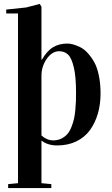

<svg xmlns="http://www.w3.org/2000/svg" viewBox="-20 -727 573 979"><path d="M191.4 -692.9V-422.4H193.4Q219.7 -467.8 250.7 -486.3Q281.7 -504.9 323.7 -504.9Q336.9 -504.9 352.3 -500.7Q367.7 -496.6 387.7 -487.1Q407.7 -477.5 425.5 -458.5Q443.4 -439.5 459 -412.8Q474.6 -386.2 483.6 -344Q492.7 -301.8 492.7 -250Q492.7 -194.8 479 -147.7Q465.3 -100.6 439 -64Q412.6 -27.3 369.6 -6.3Q326.7 14.6 271.5 14.6Q223.1 14.6 191.4 -10.3V207L241.7 211.9V231.9H21.5V211.9L71.8 207V-658.2H11.7V-678.2L113.8 -689L182.6 -707ZM281.7 -465.8Q245.6 -465.8 218.5 -427.2Q191.4 -388.7 191.4 -340.8V-36.1Q219.2 -11.2 251.5 -11.2Q274.9 -11.2 293.2 -20.5Q311.5 -29.8 323.5 -43.5Q335.4 -57.1 344.2 -79.3Q353 -101.6 357.4 -121.3Q361.8 -141.1 364.3 -168.5Q366.7 -195.8 367.2 -213.9Q367.7 -231.9 367.7 -256.8Q367.7 -335.9 356.4 -383.5Q345.2 -431.2 327.1 -448.5Q309.1 -465.8 281.7 -465.8Z"/></svg>

Font: VidalokaRegular
Style: Regular
Weight: 400
Designer: Cyreal (www.cyreal.org)
Foundry: Cyreal (www.cyreal.org)
Version: Version 1.000